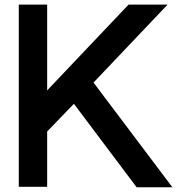

<svg xmlns="http://www.w3.org/2000/svg" viewBox="-20 -793 750 813"><path d="M705.1 0Q707 0 710 0Q598.6 -147.5 376 -443.4Q480.5 -552.7 689.5 -773.4Q633.8 -773.4 524.4 -773.4Q409.2 -652.3 179.7 -410.2Q179.7 -531.2 179.7 -773.4Q139.6 -773.4 59.6 -773.4Q59.6 -515.6 59.6 -2Q99.6 -2 179.7 -2Q179.7 -80.1 179.7 -236.3Q217.8 -275.4 293 -353.5Q381.8 -236.3 558.6 0Q607.4 0 705.1 0Z"/></svg>

Font: Seiden_Sans_Regular
Style: Regular
Weight: 400
Designer: Kevin Beronilla
Version: Version 1.0